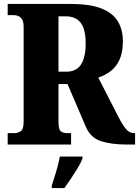

<svg xmlns="http://www.w3.org/2000/svg" viewBox="-20 -734 706 975"><path d="M19 0V-58H53Q69 -58 84.5 -67Q100 -76 100 -115V-598Q100 -624 91.5 -636.5Q83 -649 72 -653Q61 -657 53 -657H19V-714H338Q437 -714 495 -691Q553 -668 578.5 -625.5Q604 -583 604 -525Q604 -468 587 -431Q570 -394 541.5 -372.5Q513 -351 479 -340L580 -143Q603 -98 620.5 -78Q638 -58 659 -58H666V0H624Q547 0 493.5 -17Q440 -34 416 -90L323 -307H277V-115Q277 -76 289 -67Q301 -58 320 -58H341V0ZM317 -370Q368 -370 391.5 -406.5Q415 -443 415 -514Q415 -586 389.5 -618.5Q364 -651 315 -651H277V-370ZM243 208Q249 189 257.5 162.5Q266 136 273 109Q280 82 284 61H399V71Q391 92 375 118.5Q359 145 341 172Q323 199 307 221H243Z"/></svg>

Font: Noto Serif Lao Condensed Black
Style: Regular
Weight: 900
Width: 3
Designer: Monotype Design Team
Foundry: Monotype Imaging Inc.
Version: Version 2.003; ttfautohint (v1.8.4.7-5d5b)